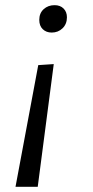

<svg xmlns="http://www.w3.org/2000/svg" viewBox="-20 -493 361 743"><path d="M239 -426Q239 -400 222 -383.5Q205 -367 180 -367Q159 -367 145.5 -380Q132 -393 132 -416Q132 -442 149 -457.5Q166 -473 191 -473Q213 -473 226 -460Q239 -447 239 -426ZM128 -241 188 -245 126 230H40Z"/></svg>

Font: Bitter Pro
Style: Italic
Weight: 400
Italic angle: -9°
Designer: Sol Matas, and Bitter project Authors
Foundry: Sol Matas
Version: Version 1.010